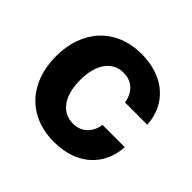

<svg xmlns="http://www.w3.org/2000/svg" viewBox="-141 -706 870 870"><g transform="rotate(45 293.5 -271.5)"><path d="M306.8 10.7C452.1 10.7 543.3 -74.6 550.4 -199.9H407.7C398.8 -141.7 360.4 -109 308.6 -109C237.9 -109 192.1 -168.3 192.1 -272.7C192.1 -375.7 238.3 -434.7 308.6 -434.7C364 -434.7 399.5 -398.1 407.7 -343.8H550.4C544 -469.8 448.5 -552.6 306.1 -552.6C140.6 -552.6 38.4 -437.9 38.4 -270.6C38.4 -104.8 138.8 10.7 306.8 10.7Z"/></g></svg>

Font: Karasuma Gothic
Style: Bold
Weight: 700
Designer: Rasmus Andersson / Ryoko Nishizuka
Foundry: Genbu
Version: Version 1.00